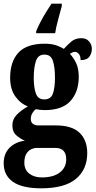

<svg xmlns="http://www.w3.org/2000/svg" viewBox="-27 -786 518 1041"><path d="M196 235Q94 235 43.5 200Q-7 165 -7 99Q-7 47 25 15Q57 -17 108 -23Q84 -33 62 -52Q40 -71 40 -106Q40 -139 63.5 -163.5Q87 -188 124 -209Q83 -225 55.5 -264Q28 -303 28 -364Q28 -452 73 -500.5Q118 -549 215 -549Q248 -549 272 -542Q296 -535 319 -521Q338 -542 359.5 -560.5Q381 -579 414 -579Q441 -579 456 -561.5Q471 -544 471 -521Q471 -497 457.5 -478.5Q444 -460 410 -460Q410 -483 400 -494Q390 -505 381 -505Q371 -505 364 -501Q357 -497 352 -494Q372 -473 386 -443.5Q400 -414 400 -369Q400 -289 355.5 -239Q311 -189 215 -189Q206 -189 190.5 -190.5Q175 -192 167 -194Q158 -188 149 -173.5Q140 -159 140 -141Q140 -123 151.5 -114.5Q163 -106 180 -106H276Q363 -106 404.5 -66Q446 -26 446 44Q446 133 384.5 184Q323 235 196 235ZM213 -247Q249 -247 260 -279Q271 -311 271 -365Q271 -421 260 -455.5Q249 -490 214 -490Q179 -490 167.5 -454.5Q156 -419 156 -364Q156 -311 167.5 -279Q179 -247 213 -247ZM199 176Q263 176 297.5 149Q332 122 332 78Q332 16 273 16H171Q158 16 142.5 23Q127 30 116 47.5Q105 65 105 96Q105 135 132 155.5Q159 176 199 176ZM169 -616Q177 -637 191 -664Q205 -691 221.5 -718Q238 -745 252 -766H308V-753Q300 -723 288.5 -681Q277 -639 272 -606H169Z"/></svg>

Font: Noto Serif Tamil ExtraCondensed ExtraBold
Style: Italic
Weight: 800
Width: 2
Italic angle: -12°
Designer: Indian Type Foundry, Tom Grace, and the Monotype Design Team
Foundry: Monotype Imaging Inc.
Version: Version 2.003; ttfautohint (v1.8.4.7-5d5b)